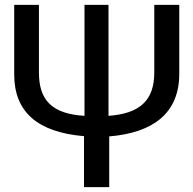

<svg xmlns="http://www.w3.org/2000/svg" viewBox="-20 -764 790 784"><path d="M610 -744V-468C610 -353 550 -300 423 -291V-744H325V-291C194 -299 139 -353 139 -468V-744H38V-460C38 -308 132 -224 323 -208V0H426V-207C606 -222 712 -302 712 -463V-744Z"/></svg>

Font: Glow Sans SC Normal Medium
Style: Regular
Weight: 600
Designer: Ryoko NISHIZUKA (kana, bopomofo & ideographs); Paul D. Hunt (Latin, Greek & Cyrillic); Sandoll Communications, Soo-young
Version: Version 0.93